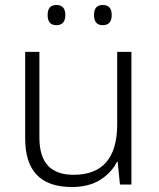

<svg xmlns="http://www.w3.org/2000/svg" viewBox="-20 -740 636 770"><path d="M507 -532V0H461L452 -91H449Q427 -47 381.5 -18.5Q336 10 268 10Q81 10 81 -184V-532H138V-189Q138 -112 172.5 -75.5Q207 -39 275 -39Q450 -39 450 -242V-532ZM171 -680Q171 -720 206 -720Q242 -720 242 -680Q242 -639 206 -639Q171 -639 171 -680ZM357 -680Q357 -720 392 -720Q428 -720 428 -680Q428 -639 392 -639Q357 -639 357 -680Z"/></svg>

Font: Noto Sans Lao Light
Style: Regular
Weight: 300
Designer: Monotype Design Team
Foundry: Monotype Imaging Inc.
Version: Version 2.003; ttfautohint (v1.8.4.7-5d5b)